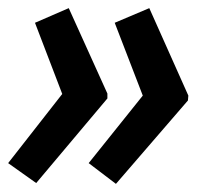

<svg xmlns="http://www.w3.org/2000/svg" viewBox="-21 -503 512 472"><path d="M68 -53 243 -261V-273L148 -483L65 -447L132 -272L-1 -102ZM264 -51 441 -256 442 -268 346 -483 261 -447 330 -268 197 -102Z"/></svg>

Font: Noto Sans Display SemiCondensed Medium
Style: Italic
Weight: 500
Width: 4
Italic angle: -12°
Designer: Monotype Design Team
Foundry: Monotype Imaging Inc.
Version: Version 1.900